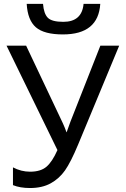

<svg xmlns="http://www.w3.org/2000/svg" viewBox="-20 -946 640 976"><path d="M585.9 -713.9 377 -210.9Q339.8 -121.6 310.5 -79.8Q281.2 -38.1 237.8 -14.2Q194.3 9.8 132.8 9.8Q82 9.8 45.9 -4.9V-95.2Q87.4 -73.2 132.8 -73.2Q186.5 -73.2 216.1 -98.4Q245.6 -123.5 272 -183.1L13.2 -713.9H112.8L299.8 -318.8Q305.7 -306.6 309.6 -295.9Q313.5 -283.7 317.9 -273.9H318.8L337.9 -327.1L490.2 -713.9ZM489.7 -926.3Q480 -771 299.8 -771Q204.6 -771 162.6 -807.1Q120.6 -843.3 115.7 -926.3H198.7Q202.6 -876.5 223.1 -855.7Q243.7 -835 301.8 -835Q396.5 -835 404.8 -926.3Z"/></svg>

Font: Noto Mono
Style: Regular
Weight: 400
Designer: Monotype Design Team
Foundry: Monotype Imaging Inc.
Version: Version 1.00